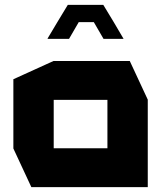

<svg xmlns="http://www.w3.org/2000/svg" viewBox="-20 -770 675 790"><path d="M201 -359V-519H514L588 -360V-359ZM109 0 35 -159V-160H422V0ZM35 -160V-444L200 -519H201V-160ZM422 0V-359H588V0ZM216 -679 259 -750H405L448 -679ZM176 -610V-612L216 -679H304L264 -610ZM406 -610 366 -679H448L488 -611V-610Z"/></svg>

Font: Foldit
Style: Bold
Weight: 700
Version: Version 1.003